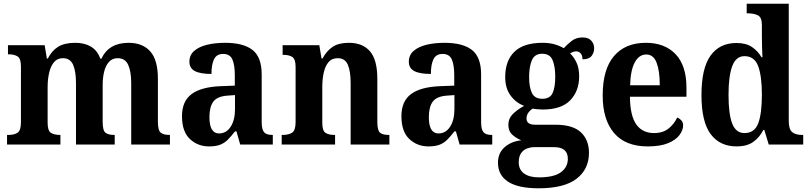

<svg xmlns="http://www.w3.org/2000/svg" viewBox="-20 -780 4370 1036"><path d="M18 0V-52H26Q57 -52 75 -64Q93 -76 93 -121V-421Q93 -464 75 -475.5Q57 -487 26 -487H23V-536H221L233 -464H238Q259 -506 293.5 -527.5Q328 -549 386 -549Q436 -549 470.5 -528.5Q505 -508 522 -463H527Q567 -549 674 -549Q749 -549 790.5 -503Q832 -457 832 -355V-123Q832 -76 847.5 -64Q863 -52 894 -52H897V0H688V-331Q688 -395 671.5 -430.5Q655 -466 615 -466Q586 -466 568 -446Q550 -426 542 -393.5Q534 -361 534 -322V-123Q534 -76 549 -64Q564 -52 596 -52H599V0H390V-331Q390 -395 374.5 -430.5Q359 -466 319 -466Q289 -466 271 -444Q253 -422 245 -386.5Q237 -351 237 -310V-117Q237 -75 254.5 -63.5Q272 -52 303 -52H306V0Z M1108 10Q1047 10 1004.5 -30Q962 -70 962 -153Q962 -234 1014 -272.5Q1066 -311 1171 -315L1247 -318V-374Q1247 -429 1234 -459Q1221 -489 1184 -489Q1149 -489 1135 -460.5Q1121 -432 1121 -381Q1061 -381 1031.5 -396.5Q1002 -412 1002 -447Q1002 -483 1028 -505.5Q1054 -528 1097.5 -538.5Q1141 -549 1195 -549Q1293 -549 1342.5 -510.5Q1392 -472 1392 -378V-123Q1392 -82 1404.5 -67Q1417 -52 1448 -52H1452V0H1276L1256 -71H1248Q1227 -44 1209 -26Q1191 -8 1167.5 1Q1144 10 1108 10ZM1162 -60Q1201 -60 1224.5 -96Q1248 -132 1248 -191V-267L1207 -264Q1152 -260 1131 -231.5Q1110 -203 1110 -148Q1110 -60 1162 -60Z M1500 0V-52H1506Q1537 -52 1556 -64Q1575 -76 1575 -121V-419Q1575 -461 1557.5 -472.5Q1540 -484 1509 -484H1505V-536H1703L1715 -464H1720Q1742 -505 1774.5 -527Q1807 -549 1863 -549Q1937 -549 1976.5 -503Q2016 -457 2016 -355V-123Q2016 -76 2030.5 -64Q2045 -52 2077 -52H2081V0H1872V-331Q1872 -395 1857 -430.5Q1842 -466 1802 -466Q1770 -466 1752 -444Q1734 -422 1726.5 -386.5Q1719 -351 1719 -310V-117Q1719 -75 1736 -63.5Q1753 -52 1784 -52H1788V0Z M2292 10Q2231 10 2188.5 -30Q2146 -70 2146 -153Q2146 -234 2198 -272.5Q2250 -311 2355 -315L2431 -318V-374Q2431 -429 2418 -459Q2405 -489 2368 -489Q2333 -489 2319 -460.5Q2305 -432 2305 -381Q2245 -381 2215.5 -396.5Q2186 -412 2186 -447Q2186 -483 2212 -505.5Q2238 -528 2281.5 -538.5Q2325 -549 2379 -549Q2477 -549 2526.5 -510.5Q2576 -472 2576 -378V-123Q2576 -82 2588.5 -67Q2601 -52 2632 -52H2636V0H2460L2440 -71H2432Q2411 -44 2393 -26Q2375 -8 2351.5 1Q2328 10 2292 10ZM2346 -60Q2385 -60 2408.5 -96Q2432 -132 2432 -191V-267L2391 -264Q2336 -260 2315 -231.5Q2294 -203 2294 -148Q2294 -60 2346 -60Z M2886 236Q2776 236 2721.5 200.5Q2667 165 2667 98Q2667 46 2702.5 14.5Q2738 -17 2793 -23Q2767 -33 2745 -52.5Q2723 -72 2723 -107Q2723 -140 2746 -163.5Q2769 -187 2808 -209Q2764 -225 2735 -264.5Q2706 -304 2706 -364Q2706 -452 2755.5 -500.5Q2805 -549 2908 -549Q2944 -549 2972 -541Q3000 -533 3022 -520Q3041 -541 3065 -559.5Q3089 -578 3124 -578Q3155 -578 3170.5 -560.5Q3186 -543 3186 -520Q3186 -496 3172 -478Q3158 -460 3123 -460Q3123 -481 3113 -492Q3103 -503 3090 -503Q3079 -503 3071 -499.5Q3063 -496 3056 -492Q3077 -472 3091 -442Q3105 -412 3105 -368Q3105 -289 3057 -239Q3009 -189 2908 -189Q2897 -189 2880 -190.5Q2863 -192 2855 -194Q2843 -188 2832 -173.5Q2821 -159 2821 -140Q2821 -107 2869 -107H2977Q3071 -107 3114.5 -66Q3158 -25 3158 45Q3158 133 3091 184.5Q3024 236 2886 236ZM2906 -247Q2948 -247 2962 -278.5Q2976 -310 2976 -365Q2976 -422 2961.5 -456Q2947 -490 2905 -490Q2865 -490 2850 -455Q2835 -420 2835 -364Q2835 -310 2850 -278.5Q2865 -247 2906 -247ZM2888 177Q2969 177 3006.5 149.5Q3044 122 3044 77Q3044 14 2970 14H2861Q2843 14 2824 21Q2805 28 2792 46Q2779 64 2779 96Q2779 135 2807.5 156Q2836 177 2888 177Z M3475 10Q3355 10 3293.5 -62Q3232 -134 3232 -265Q3232 -406 3293 -477.5Q3354 -549 3465 -549Q3567 -549 3625.5 -487.5Q3684 -426 3684 -307V-258H3379Q3380 -156 3413 -109Q3446 -62 3509 -62Q3557 -62 3587.5 -86.5Q3618 -111 3634 -146Q3647 -141 3656.5 -130.5Q3666 -120 3666 -103Q3666 -78 3646.5 -51.5Q3627 -25 3585 -7.5Q3543 10 3475 10ZM3540 -320Q3540 -397 3523 -441.5Q3506 -486 3467 -486Q3428 -486 3405 -443Q3382 -400 3380 -320Z M3955 10Q3864 10 3814.5 -56.5Q3765 -123 3765 -267Q3765 -412 3814 -480Q3863 -548 3954 -548Q4006 -548 4038 -526Q4070 -504 4089 -471H4094Q4093 -494 4092 -524Q4091 -554 4091 -582V-645Q4091 -687 4069 -697.5Q4047 -708 4016 -708H4009V-760H4236V-128Q4236 -82 4254.5 -67Q4273 -52 4307 -52H4314V0H4128L4104 -79H4099Q4078 -38 4044 -14Q4010 10 3955 10ZM3997 -62Q4051 -62 4071 -114Q4091 -166 4091 -269Q4091 -369 4071 -423Q4051 -477 3997 -477Q3951 -477 3931 -423Q3911 -369 3911 -268Q3911 -164 3931 -113Q3951 -62 3997 -62Z"/></svg>

Font: Noto Serif Devanagari SemiCondensed
Style: Bold
Weight: 700
Width: 4
Designer: Universal Thirst, Indian Type Foundry and the Monotype Design Team
Foundry: Monotype Imaging Inc.
Version: Version 2.004; ttfautohint (v1.8.4.7-5d5b)